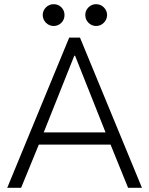

<svg xmlns="http://www.w3.org/2000/svg" viewBox="-20 -900 715 920"><path d="M311.5 -719.7H363.3L660.2 0H593.8L509.8 -207H166L81.1 0H14.6ZM388.7 -828.1Q388.7 -849.6 403.8 -864.7Q418.9 -879.9 440.4 -879.9Q462.4 -879.9 477.5 -864.7Q492.7 -849.6 493.2 -828.1Q492.7 -806.2 477.5 -791Q462.4 -775.9 440.4 -775.4Q418.9 -775.9 403.8 -791Q388.7 -806.2 388.7 -828.1ZM184.6 -828.1Q185.1 -849.6 200.2 -864.7Q215.3 -879.9 237.3 -879.9Q259.3 -879.9 274.2 -864.7Q289.1 -849.6 289.1 -828.1Q289.1 -806.2 274.2 -791Q259.3 -775.9 237.3 -775.4Q215.3 -775.9 200.2 -791Q185.1 -806.2 184.6 -828.1ZM485.8 -265.6 339.8 -632.8H335.9L189.5 -265.6Z"/></svg>

Font: Reddit Sans Fudge Light
Style: Regular
Weight: 300
Designer: Stephen Hutchings
Foundry: Reddit
Version: Version 1.013